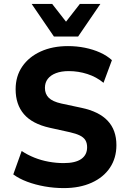

<svg xmlns="http://www.w3.org/2000/svg" viewBox="-20 -952 651 983"><path d="M307 11Q257 11 209 2.5Q161 -6 119.5 -21.5Q78 -37 48 -59L91 -179Q121 -159 156 -145Q191 -131 229.5 -124Q268 -117 306 -117Q366 -117 396 -138Q426 -159 426 -198Q426 -220 417 -234.5Q408 -249 388.5 -258.5Q369 -268 338 -275L234 -298Q145 -318 102.5 -367.5Q60 -417 60 -495Q60 -562 94 -611.5Q128 -661 188.5 -688.5Q249 -716 328 -716Q373 -716 415 -707.5Q457 -699 492.5 -683Q528 -667 553 -644L510 -528Q474 -558 427.5 -573Q381 -588 332 -588Q294 -588 266.5 -577.5Q239 -567 224.5 -548Q210 -529 210 -502Q210 -471 229.5 -451.5Q249 -432 294 -422L397 -400Q487 -381 531.5 -333.5Q576 -286 576 -209Q576 -143 543 -93.5Q510 -44 449 -16.5Q388 11 307 11ZM256 -765 142 -932H247L318 -841L389 -932H494L380 -765Z"/></svg>

Font: Nunito Sans 10pt SemiCondensed ExtraBold
Style: Regular
Weight: 800
Width: 4
Designer: Vernon Adams
Foundry: Vernon Adams
Version: Version 3.101;gftools[0.9.27]